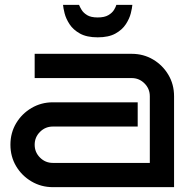

<svg xmlns="http://www.w3.org/2000/svg" viewBox="-20 -772 806 792"><path d="M698 0H198Q150 0 110 -23.5Q70 -47 46.5 -86.5Q23 -126 23 -175Q23 -224 46.5 -263.5Q70 -303 110 -326.5Q150 -350 198 -350H548V-250H198Q167 -250 145 -228Q123 -206 123 -175Q123 -144 145 -122Q167 -100 198 -100H598V-375Q598 -406 576 -428Q554 -450 523 -450H123V-550H523Q572 -550 611.5 -526.5Q651 -503 674.5 -463.5Q698 -424 698 -375ZM526 -752Q525 -739 519.5 -717Q514 -695 499 -672Q484 -649 456 -633.5Q428 -618 383 -618Q338 -618 310 -633.5Q282 -649 267 -672Q252 -695 246.5 -717Q241 -739 240 -752H306Q309 -744 316.5 -731.5Q324 -719 339.5 -709.5Q355 -700 383 -700Q411 -700 427 -709.5Q443 -719 450.5 -731.5Q458 -744 460 -752Z"/></svg>

Font: Bruno Ace
Style: Regular
Weight: 400
Version: Version 1.100; ttfautohint (v1.8.4.7-5d5b);gftools[0.9.27]